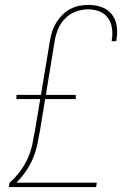

<svg xmlns="http://www.w3.org/2000/svg" viewBox="-20 -763 540 783"><path d="M16 0 19 -18Q43 -39 62 -64.5Q81 -90 93.5 -118Q106 -146 112 -175Q118 -204 123 -233L144 -359H47V-376H147L184 -599Q187 -617 193 -635.5Q199 -654 209.5 -671Q220 -688 234.5 -702.5Q249 -717 267 -726.5Q285 -736 304 -739.5Q323 -743 341 -743Q369 -743 394.5 -734Q420 -725 436 -704.5Q452 -684 456 -657Q460 -630 455 -602L454 -595H435L436 -601Q440 -625 436.5 -648.5Q433 -672 420 -690Q407 -708 385.5 -716.5Q364 -725 340 -725Q315 -725 290 -716Q265 -707 246 -688Q227 -669 217 -644.5Q207 -620 203 -596L167 -376H289V-359H164L143 -230Q138 -202 132 -173.5Q126 -145 114.5 -117.5Q103 -90 85.5 -64.5Q68 -39 47 -18H375L372 0Z"/></svg>

Font: Iosevka Thin
Style: Italic
Weight: 100
Italic angle: -9°
Monospace: yes
Designer: Belleve Invis
Foundry: Belleve Invis
Version: Version 32.5.0; ttfautohint (v1.8.4)